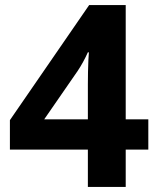

<svg xmlns="http://www.w3.org/2000/svg" viewBox="-20 -736 621 756"><path d="M564 -147H475V0H326V-147H19V-263L331 -716H475V-266H564ZM326 -404Q326 -427 326.5 -452.5Q327 -478 328 -499.5Q329 -521 330 -530H326Q308 -490 286 -457L154 -266H326Z"/></svg>

Font: Noto Sans Thai Looped
Style: Bold
Weight: 700
Designer: Sasikarn Vongin, Ben Mitchell
Foundry: The Fontpad Ltd
Version: Version 1.001; ttfautohint (v1.8.4.7-5d5b)